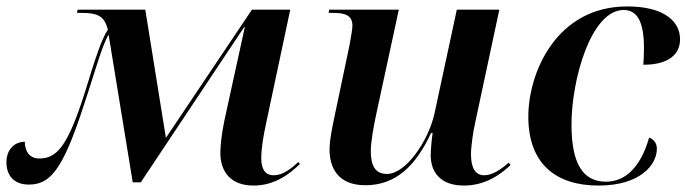

<svg xmlns="http://www.w3.org/2000/svg" viewBox="-25 -566 2131 596"><path d="M762 10C828 10 874 -26 906 -57L901 -63C869 -33 847 -22 824 -22C798 -22 786 -41 786 -76C786 -106 793 -146 801 -183L876 -536H757L490 -138L426 -536H216L214 -526H229C280 -526 299 -515 310 -474C290 -445 271 -385 238 -278C185 -111 151 -74 97 -74C64 -74 52 -100 52 -126C22 -126 -5 -104 -5 -62C-5 -26 14 7 65 7C141 7 178 -59 248 -278C277 -369 293 -424 312 -459L387 0H412L733 -482H735L672 -194C663 -152 659 -112 659 -92C659 -32 692 10 762 10Z M1415 10C1480 10 1528 -23 1560 -54L1554 -61C1529 -39 1503 -22 1478 -22C1451 -22 1437 -44 1437 -87C1437 -111 1444 -160 1450 -185L1525 -536H1393L1324 -215C1306 -131 1236 -26 1176 -26C1139 -26 1126 -53 1126 -98C1126 -124 1135 -176 1143 -212L1213 -536H997L995 -526H1009C1047 -526 1069 -518 1069 -486C1069 -475 1064 -450 1060 -426L1015 -212C1008 -178 998 -135 998 -102C998 -43 1026 9 1109 9C1203 9 1265 -50 1313 -153H1318C1315 -135 1312 -98 1312 -84C1312 -33 1341 10 1415 10Z M1833 10C1963 10 2014 -55 2014 -104C2014 -123 2003 -134 1990 -139C1963 -44 1914 -2 1856 -2C1784 -2 1749 -59 1749 -179C1749 -320 1810 -535 1911 -535C1954 -535 1974 -497 1974 -416C1974 -396 1973 -379 1972 -365C2054 -365 2086 -400 2086 -444C2086 -498 2039 -546 1922 -546C1701 -546 1615 -339 1615 -204C1615 -57 1701 10 1833 10Z"/></svg>

Font: Noto Serif Display SemiBold
Style: Italic
Weight: 600
Italic angle: -12°
Designer: Monotype Design Team
Foundry: Monotype Imaging Inc.
Version: Version 2.009